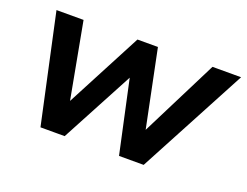

<svg xmlns="http://www.w3.org/2000/svg" viewBox="-83 -657 1056 820"><g transform="rotate(20 444.5 -247.0)"><path d="M157 0 50 -494H173L241 -128H226L418 -494H511L586 -128H575L759 -494H889L626 0H514L432 -379H469L267 0Z"/></g></svg>

Font: Nunito Sans 10pt
Style: Bold Italic
Weight: 700
Italic angle: -9°
Designer: Vernon Adams
Foundry: Vernon Adams
Version: Version 3.101;gftools[0.9.27]